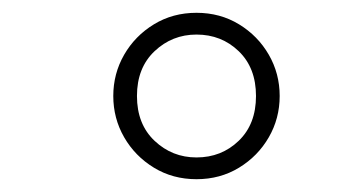

<svg xmlns="http://www.w3.org/2000/svg" viewBox="-20 -690 540 300"><path d="M287 -410Q250 -410 220.5 -428Q191 -446 174 -475.5Q157 -505 157 -540Q157 -575 174 -604.5Q191 -634 220.5 -652Q250 -670 287 -670Q324 -670 353.5 -652Q383 -634 400 -604.5Q417 -575 417 -540Q417 -505 400 -475.5Q383 -446 353.5 -428Q324 -410 287 -410ZM287 -444Q326 -444 353 -470Q380 -496 380 -540Q380 -584 353 -610Q326 -636 287 -636Q249 -636 221.5 -610Q194 -584 194 -540Q194 -496 221.5 -470Q249 -444 287 -444Z"/></svg>

Font: Spectral SC Light
Style: Italic
Weight: 300
Italic angle: -10°
Designer: Jean-Baptiste Levee
Foundry: Production Type
Version: Version 2.001